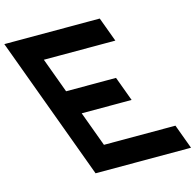

<svg xmlns="http://www.w3.org/2000/svg" viewBox="-357 -890 1080 1061"><g transform="rotate(-15 183.0 -360.0)"><path d="M234.5 -770H304.5L356.2 -630H286.2H-52.8L20.9 -430H247H306.5L358.2 -290H298.7H72.6L146.3 -90H485.3H555.3L606.9 50H536.9H130.9H60.9L35.1 -20L-64.4 -290L-116.1 -430L-215.6 -700L-241.5 -770H-171.5Z"/></g></svg>

Font: Nordica Plus
Style: NordicaClassicRgCondOpObl
Weight: 500
Version: Version 1.01